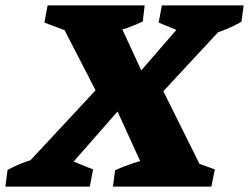

<svg xmlns="http://www.w3.org/2000/svg" viewBox="-63 -694 926 714"><path d="M15 -10 26 -72 322 -390H527L689 -64L678 -10H497L357 -317H407L138 -10ZM311 -322 157 -621 169 -665H355L479 -396H431L664 -665H790L787 -616L514 -322ZM357 0 365 -61Q419 -85 473.5 -99.5Q528 -114 581 -120L736 -64L723 0ZM-43 0 -35 -62Q9 -86 56 -100Q103 -114 144 -120L283 -64L271 0ZM475 -674 468 -614Q415 -589 360 -575Q305 -561 251 -554L102 -610L114 -674ZM843 -674 835 -613Q792 -589 749.5 -574.5Q707 -560 665 -553L527 -610L539 -674Z"/></svg>

Font: Piazzolla Thin Black
Style: Italic
Weight: 900
Italic angle: -11.3°
Version: Version 2.005